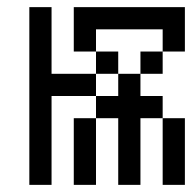

<svg xmlns="http://www.w3.org/2000/svg" viewBox="-20 -520 540 540"><path d="M62.5 -500Q62.5 -500 62.5 0H125Q125 0 125 -250H250V-187.5H187.5V0H250V-187.5H312.5V0H375V-187.5H437.5V0H500V-187.5H437.5V-250H375V-312.5H312.5V-250H250V-312.5H125V-500ZM250 -312.5H312.5V-375H250ZM375 -312.5H437.5V-375H375ZM250 -375V-437.5H437.5V-375H500Q500 -375 500 -500H187.5Q187.5 -500 187.5 -375Z"/></svg>

Font: Unifont
Style: Regular
Weight: 500
Version: Version 15.1.04